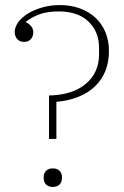

<svg xmlns="http://www.w3.org/2000/svg" viewBox="-20 -730 487 756"><path d="M173 -354Q266 -356 318 -400Q370 -444 370 -516V-541Q370 -606 328 -645.5Q286 -685 212 -685Q166 -685 135 -673.5Q104 -662 82 -644V-642Q93 -638 102 -627.5Q111 -617 111 -603Q111 -587 101.5 -576Q92 -565 75 -565Q58 -565 48 -576Q38 -587 38 -604Q38 -623 51.5 -642Q65 -661 89 -676Q113 -691 145.5 -700.5Q178 -710 216 -710Q259 -710 294.5 -697Q330 -684 355.5 -660.5Q381 -637 395 -603.5Q409 -570 409 -530Q409 -443 354.5 -390.5Q300 -338 202 -329V-183H173ZM188 6Q171 6 161.5 -3.5Q152 -13 152 -29V-32Q152 -48 161.5 -57.5Q171 -67 188 -67Q205 -67 214.5 -57.5Q224 -48 224 -32V-29Q224 -13 214.5 -3.5Q205 6 188 6Z"/></svg>

Font: IBM Plex Serif ExtraLight
Style: Regular
Weight: 200
Designer: Mike Abbink, Paul van der Laan, Pieter van Rosmalen
Foundry: Bold Monday
Version: Version 2.5